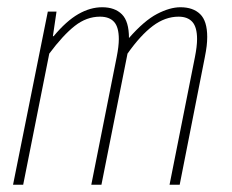

<svg xmlns="http://www.w3.org/2000/svg" viewBox="-20 -510 640 530"><path d="M16 0 112 -478H136L126 -410H128Q163 -452 196 -471Q229 -490 262 -490Q297 -490 316.5 -470.5Q336 -451 336 -405Q378 -453 413.5 -471.5Q449 -490 478 -490Q513 -490 532.5 -471Q552 -452 552 -408Q552 -396 550.5 -383Q549 -370 545 -350L476 0H448L518 -352Q524 -382 524 -402Q524 -435 511 -449.5Q498 -464 473 -464Q436 -464 402 -438.5Q368 -413 332 -362L260 0H232L302 -352Q308 -382 308 -402Q308 -435 295 -449.5Q282 -464 256 -464Q219 -464 186.5 -438.5Q154 -413 116 -362L44 0Z"/></svg>

Font: Source Code Pro ExtraLight
Style: Italic
Weight: 200
Italic angle: -11°
Monospace: yes
Designer: Paul D. Hunt, Teo Tuominen
Foundry: Adobe Systems Incorporated
Version: Version 1.050;PS 1.000;hotconv 16.6.51;makeotf.lib2.5.65220